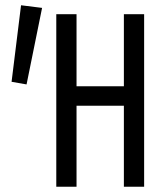

<svg xmlns="http://www.w3.org/2000/svg" viewBox="-20 -710 640 730"><path d="M194 0V-656H271V-382H451V-656H528V0H451V-308H271V0ZM81 -389 24 -399 60 -690 140 -680Z"/></svg>

Font: Source Code Variable
Style: Regular
Weight: 400
Monospace: yes
Designer: Paul D. Hunt, Teo Tuominen
Foundry: Adobe Systems Incorporated
Version: Version 1.010;hotconv 1.0.106;makeotfexe 2.5.65593